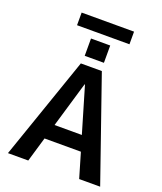

<svg xmlns="http://www.w3.org/2000/svg" viewBox="-184 -1168 1083 1284"><g transform="rotate(20 357.5 -526.0)"><path d="M29.3 0 282.2 -730.5H431.6L685.5 0H536.1L484.4 -175.8H225.6L173.8 0ZM170.9 -961.9V-1051.8H543.9V-961.9ZM257.8 -283.2H452.1L356.4 -607.4H353.5ZM289.1 -787.1V-910.2H425.8V-787.1Z"/></g></svg>

Font: GenEi M Gothic v2 Bold
Style: Regular
Weight: 700
Version: Version 2.0